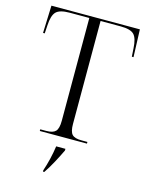

<svg xmlns="http://www.w3.org/2000/svg" viewBox="-135 -799 861 1105"><g transform="rotate(15 295.0 -246.5)"><path d="M153 0V-10H189Q228 -10 244 -26.5Q260 -43 260 -89V-702H143Q84 -702 62.5 -680Q41 -658 38 -598L35 -550H25L31 -714H558L564 -550H554L551 -598Q548 -658 527 -680Q506 -702 447 -702H327V-89Q327 -43 342.5 -26.5Q358 -10 398 -10H434V0ZM231 213Q243 178 252.5 138Q262 98 267 61H322V71Q307 103 284.5 145Q262 187 239 221H231Z"/></g></svg>

Font: Noto Serif Display Light
Style: Regular
Weight: 300
Designer: Monotype Design Team
Foundry: Monotype Imaging Inc.
Version: Version 2.009